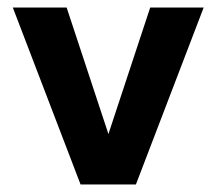

<svg xmlns="http://www.w3.org/2000/svg" viewBox="-20 -490 576 510"><path d="M194 0 14 -470H157L268 -134L379 -470H521L341 0Z"/></svg>

Font: Celebes
Style: Bold
Weight: 700
Designer: Anugrah Pasau
Foundry: Lafontype
Version: Version 1.000; ttfautohint (v1.8.4)